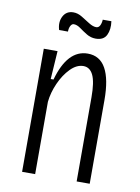

<svg xmlns="http://www.w3.org/2000/svg" viewBox="-81 -756 591 811"><g transform="rotate(10 214.5 -350.5)"><path d="M71 0V-528H130L122 -407H134Q171 -540 258 -540Q310 -540 335.5 -494Q361 -448 361 -359V0H305V-361Q305 -426 291 -455.5Q277 -485 249 -485Q220 -485 193.5 -458Q167 -431 149 -390.5Q131 -350 127 -310V0ZM279 -608Q258 -608 240 -619Q222 -630 207 -641Q192 -652 178 -652Q170 -652 164.5 -642Q159 -632 159 -617H121Q111 -650 124.5 -675.5Q138 -701 168 -701Q187 -701 205.5 -689.5Q224 -678 241.5 -667Q259 -656 273 -656Q283 -656 288.5 -666Q294 -676 295 -692H332Q337 -657 325 -632.5Q313 -608 279 -608Z"/></g></svg>

Font: Bricolage Grotesque 12pt Condensed ExtraLight
Style: Regular
Weight: 200
Width: 3
Designer: Mathieu Triay
Foundry: Atelier Triay
Version: Version 1.001; ttfautohint (v1.8.4.7-5d5b);gftools[0.9.33.de